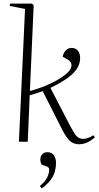

<svg xmlns="http://www.w3.org/2000/svg" viewBox="-20 -787 547 1066"><path d="M119 -737 34 -754 36 -767H157L167 -758L146 -282Q190 -293 235.5 -312Q281 -331 318 -355Q368 -387 375.5 -414.5Q383 -442 352 -459L328 -472Q332 -494 345.5 -507.5Q359 -521 377 -521Q400 -521 412.5 -505.5Q425 -490 425 -465Q425 -430 403 -399.5Q381 -369 336 -341Q314 -327 292.5 -315.5Q271 -304 260 -299L368 -91Q390 -49 404 -32.5Q418 -16 441 -16Q453 -16 467.5 -20.5Q482 -25 498 -36L507 -24Q496 -15 482.5 -6Q469 3 453 8.5Q437 14 419 14Q390 14 369.5 -3.5Q349 -21 327 -64L217 -281Q198 -274 180.5 -268.5Q163 -263 145 -258L134 0H85ZM212 259 201 246Q221 230 232.5 213.5Q244 197 248.5 182Q253 167 253 154Q253 148 250 144Q247 140 239 137L211 127Q203 111 204 95Q205 79 215.5 68.5Q226 58 244 58Q266 58 278.5 74.5Q291 91 291 119Q291 140 285 164Q279 188 261.5 211.5Q244 235 212 259Z"/></svg>

Font: Literata 60pt ExtraLight
Style: Italic
Weight: 250
Italic angle: -2°
Designer: Latin by Veronika Burian and Jose Scaglione. Greek by Irene Vlachou. Cyrillic by Vera Evstafieva
Foundry: TypeTogether
Version: Version 3.103;gftools[0.9.29]